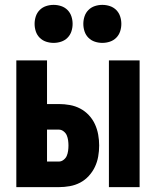

<svg xmlns="http://www.w3.org/2000/svg" viewBox="-20 -768 640 788"><path d="M427 0V-520H553V0ZM47 0V-520H173V-341H222Q244 -341 266.5 -337Q289 -333 309 -322.5Q329 -312 344.5 -295.5Q360 -279 369.5 -258.5Q379 -238 383 -215.5Q387 -193 387 -171Q387 -148 383 -125.5Q379 -103 369.5 -83Q360 -63 344.5 -46Q329 -29 309 -18.5Q289 -8 266.5 -4Q244 0 222 0ZM173 -105H222Q232 -105 241 -112Q250 -119 254 -128.5Q258 -138 259.5 -149Q261 -160 261 -171Q261 -181 259.5 -192Q258 -203 254 -212.5Q250 -222 241 -229Q232 -236 222 -236H173ZM400 -592Q384 -592 369 -597Q354 -602 343 -613Q332 -624 327 -639Q322 -654 322 -670Q322 -686 327 -701Q332 -716 343 -727Q354 -738 369 -743Q384 -748 400 -748Q416 -748 431 -743Q446 -738 457 -727Q468 -716 473 -701Q478 -686 478 -670Q478 -654 473 -639Q468 -624 457 -613Q446 -602 431 -597Q416 -592 400 -592ZM200 -592Q184 -592 169 -597Q154 -602 143 -613Q132 -624 127 -639Q122 -654 122 -670Q122 -686 127 -701Q132 -716 143 -727Q154 -738 169 -743Q184 -748 200 -748Q216 -748 231 -743Q246 -738 257 -727Q268 -716 273 -701Q278 -686 278 -670Q278 -654 273 -639Q268 -624 257 -613Q246 -602 231 -597Q216 -592 200 -592Z"/></svg>

Font: Iosevka Custom XBdEx
Style: Regular
Weight: 800
Width: 7
Monospace: yes
Designer: Belleve Invis
Foundry: Belleve Invis
Version: Version 11.2.4; ttfautohint (v1.8.4)